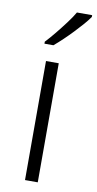

<svg xmlns="http://www.w3.org/2000/svg" viewBox="-88 -805 429 845"><g transform="rotate(10 126.5 -383.0)"><path d="M145 0H88V-532H145ZM253 -758Q242 -742 225 -722.5Q208 -703 188 -682Q168 -661 147.5 -641.5Q127 -622 108 -606H68V-615Q87 -635 109 -662Q131 -689 152 -717Q173 -745 185 -766H253Z"/></g></svg>

Font: Noto Sans Cham Light
Style: Regular
Weight: 300
Version: Version 2.002